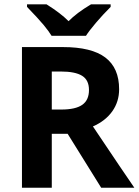

<svg xmlns="http://www.w3.org/2000/svg" viewBox="-20 -885 653 905"><path d="M224.1 -368.7H269.5Q335.9 -368.7 367.7 -390.9Q399.4 -413.1 399.4 -460.9Q399.4 -507.8 366.9 -527.8Q334.5 -547.9 266.6 -547.9H224.1ZM224.1 -254.4V0H83.5V-663.1H276.9Q411.6 -663.1 476.6 -613.8Q541.5 -564.5 541.5 -464.4Q541.5 -405.8 509.3 -360.4Q477.1 -314.9 418 -289.1Q567.9 -65.4 613.3 0H457L298.8 -254.4ZM501.5 -864.7V-852.5Q463.4 -814.5 431.4 -776.6Q399.4 -738.8 385.3 -716.3H223.1Q210.4 -737.3 185.8 -767.1Q161.1 -796.9 107.4 -852.5V-864.7H199.2Q266.1 -822.8 303.2 -785.2Q341.3 -824.2 409.2 -864.7Z"/></svg>

Font: Bpm'online Open Sans
Style: Bold
Weight: 700
Foundry: Ascender Corporation
Version: Version 1.10